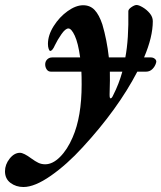

<svg xmlns="http://www.w3.org/2000/svg" viewBox="-131 -460 646 769"><path d="M495 -213 494 -208Q490 -194 479.5 -183.5Q469 -173 454 -173H419Q341 -23 200 130Q137 199 72.5 244Q8 289 -37 289Q-67 289 -89 272.5Q-111 256 -111 226Q-111 199 -92.5 175.5Q-74 152 -51 152Q-36 152 -5 175Q10 186 22.5 192Q35 198 50 198Q80 198 109.5 168.5Q139 139 160 90Q196 8 196 -122Q196 -157 195 -173H73Q62 -173 56 -182Q50 -191 50 -202Q50 -214 58 -222Q66 -230 78 -230H190Q182 -288 168.5 -317Q155 -346 143 -346Q131 -346 115 -323Q99 -300 89 -279Q79 -256 70 -256Q67 -256 64 -264Q61 -272 61 -284Q61 -319 84 -355.5Q107 -392 140 -415.5Q173 -439 202 -439Q230 -439 248 -420Q266 -401 279 -362Q297 -301 305 -230H371Q385 -303 383 -415Q383 -423 395.5 -431.5Q408 -440 416 -440Q425 -440 441 -430.5Q457 -421 469 -406.5Q481 -392 481 -375Q481 -312 446 -230H473Q482 -230 488.5 -225Q495 -220 495 -213ZM359 -173H309Q310 -147 308 -83V-79Q308 -66 312 -66Q317 -66 323 -80Q345 -123 359 -173Z"/></svg>

Font: EB Garamond
Style: Bold Italic
Weight: 700
Italic angle: -17.2°
Designer: Georg Duffner and Octavio Pardo
Foundry: Georg Duffner
Version: Version 1.000